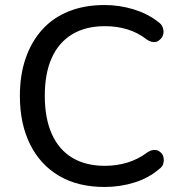

<svg xmlns="http://www.w3.org/2000/svg" viewBox="-20 -734 715 763"><path d="M395 9Q290 9 215 -35Q140 -79 99.5 -160.5Q59 -242 59 -353Q59 -436 82 -502.5Q105 -569 148 -616.5Q191 -664 253.5 -689Q316 -714 395 -714Q455 -714 510.5 -697Q566 -680 606 -649Q622 -638 626 -627Q630 -616 630 -608Q630 -603 627.5 -594Q625 -585 615.5 -576.5Q606 -568 598.5 -567.5Q591 -567 591 -567Q577 -567 562 -578Q527 -605 485.5 -617.5Q444 -630 397 -630Q320 -630 266.5 -597.5Q213 -565 185.5 -503.5Q158 -442 158 -353Q158 -265 185.5 -202.5Q213 -140 266.5 -107.5Q320 -75 397 -75Q444 -75 486.5 -88Q529 -101 565 -128Q580 -138 592 -138Q593 -138 600.5 -137.5Q608 -137 617 -129.5Q626 -122 628.5 -113Q631 -104 631 -98Q631 -91 628 -81Q625 -71 611 -61Q570 -26 513.5 -8.5Q457 9 395 9Z"/></svg>

Font: Nunito Medium
Style: Regular
Weight: 500
Designer: Vernon Adams
Foundry: Vernon Adams
Version: Version 3.602